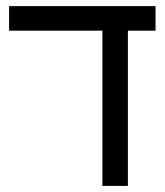

<svg xmlns="http://www.w3.org/2000/svg" viewBox="-20 -612 542 632"><path d="M317 0V-511H10V-592H492V-511H401V0Z"/></svg>

Font: Noto Sans Hebrew ExtraCondensed
Style: Regular
Weight: 400
Width: 2
Designer: Monotype Design Team
Foundry: Monotype Imaging Inc.
Version: Version 2.004; ttfautohint (v1.8.4.7-5d5b)